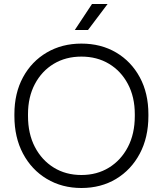

<svg xmlns="http://www.w3.org/2000/svg" viewBox="-20 -929 814 960"><path d="M387 11Q290 11 214 -34.5Q138 -80 95 -161Q52 -242 52 -349V-358Q52 -463 95 -542.5Q138 -622 214 -666.5Q290 -711 387 -711Q485 -711 560.5 -666.5Q636 -622 679 -542.5Q722 -463 722 -358V-349Q722 -242 679 -161Q636 -80 560.5 -34.5Q485 11 387 11ZM387 -54Q465 -54 525 -91Q585 -128 619.5 -194Q654 -260 654 -349V-358Q654 -444 619.5 -509Q585 -574 525 -610Q465 -646 387 -646Q309 -646 249 -610Q189 -574 154.5 -509Q120 -444 120 -358V-349Q120 -260 154.5 -194Q189 -128 249 -91Q309 -54 387 -54ZM354 -779 440 -909H518L420 -779Z"/></svg>

Font: SUSE Thin Light
Style: Regular
Weight: 300
Version: Version 1.000